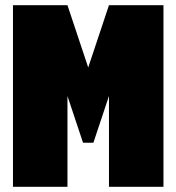

<svg xmlns="http://www.w3.org/2000/svg" viewBox="-20 -720 680 740"><path d="M30 0V-700H240L320 -460L400 -700H610V0H400V-350L340 -170H300L240 -350V0Z"/></svg>

Font: Tektur Condensed Black
Style: Regular
Weight: 900
Width: 3
Designer: Adam Jagosz
Foundry: Adam Jagosz
Version: Version 1.005;gftools[0.9.30]